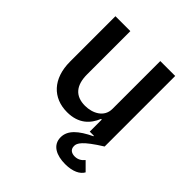

<svg xmlns="http://www.w3.org/2000/svg" viewBox="-197 -650 993 993"><g transform="rotate(45 300.0 -153.5)"><path d="M516 -516H407V-166C407 -106 351 -77 295 -77C225 -77 188 -118 188 -200V-516H79V-184C79 -59 149 12 253 12C338 12 380 -34 402 -88H407V0H437L438 3C363 39 321 76 321 127C321 185 373 209 436 209C492 209 527 190 541 164L496 119C483 135 466 146 443 146C422 146 402 137 402 110C402 89 415 63 516 0Z"/></g></svg>

Font: IBM Plex Mono Medm
Style: Regular
Weight: 500
Monospace: yes
Designer: Mike Abbink, Paul van der Laan, Pieter van Rosmalen
Foundry: Bold Monday
Version: Version 2.004